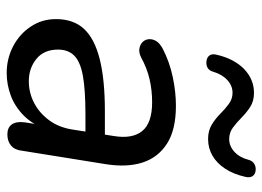

<svg xmlns="http://www.w3.org/2000/svg" viewBox="-125 -649 783 573"><g transform="rotate(90 266.5 -362.5)"><path d="M198 9Q155 9 118.5 -10Q82 -29 59.5 -62.5Q37 -96 37 -138Q37 -190 66 -221.5Q95 -253 156 -268.5Q217 -284 312 -284H393L384 -226H322Q249 -226 207 -218.5Q165 -211 146.5 -193Q128 -175 128 -144Q128 -102 156 -79.5Q184 -57 222 -57Q257 -57 287.5 -73Q318 -89 339.5 -118.5Q361 -148 367 -190L386 -311Q395 -366 371 -395.5Q347 -425 285 -425Q250 -425 217 -417.5Q184 -410 151 -392Q137 -385 125 -387Q113 -389 105.5 -396.5Q98 -404 97 -415Q96 -426 102.5 -437Q109 -448 126 -457Q165 -477 209.5 -486.5Q254 -496 296 -496Q367 -496 408.5 -469.5Q450 -443 465 -396.5Q480 -350 470 -287L430 -38Q428 -16 415 -4.5Q402 7 381 7Q361 7 351.5 -6Q342 -19 345 -44L357 -121L365 -109Q352 -69 325.5 -42.5Q299 -16 266 -3.5Q233 9 198 9ZM164 -587Q152 -588 146 -595.5Q140 -603 143 -616Q149 -643 160 -664Q171 -685 186 -699.5Q201 -714 219 -721.5Q237 -729 257 -729Q282 -729 299.5 -717.5Q317 -706 331.5 -691.5Q346 -677 361 -666Q376 -655 395 -655Q416 -655 433 -670.5Q450 -686 457 -713Q460 -724 468.5 -729.5Q477 -735 488 -734Q500 -733 505.5 -725Q511 -717 508 -704Q500 -668 483.5 -643Q467 -618 444.5 -605Q422 -592 395 -592Q370 -592 352 -603Q334 -614 319.5 -628.5Q305 -643 290 -654Q275 -665 257 -665Q236 -665 219 -649.5Q202 -634 194 -607Q191 -596 183 -591Q175 -586 164 -587Z"/></g></svg>

Font: Nunito ExtraLight Medium
Style: Italic
Weight: 500
Italic angle: -9°
Version: Version 3.602